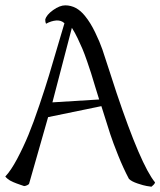

<svg xmlns="http://www.w3.org/2000/svg" viewBox="-31 -686 600 718"><path d="M-11.2 -25.9Q9.8 -47.9 33.2 -92Q56.6 -136.2 75.2 -181.2Q93.8 -226.1 116.5 -293.5Q139.2 -360.8 152.1 -403.6Q165 -446.3 184.6 -513.4Q204.1 -580.6 210 -599.1Q197.8 -610.8 179.2 -609.4Q160.6 -607.9 141.1 -597.2Q138.2 -603 138.2 -612.8Q142.6 -630.4 167.5 -648.2Q192.4 -666 212.9 -666Q255.4 -666 287.1 -626Q307.1 -601.6 324.7 -565.2Q342.3 -528.8 351.8 -501.2Q361.3 -473.6 378.9 -418.5Q396.5 -363.3 404.8 -338.9Q495.6 -68.8 548.8 -3.9Q547.9 0 544.4 3.9Q541 7.8 538.1 9.8L535.2 12.2Q528.3 11.2 517.3 9.5Q506.3 7.8 483.6 0.2Q460.9 -7.3 451.2 -17.1Q430.2 -56.6 410.6 -105.5Q391.1 -154.3 381.3 -184.3Q371.6 -214.4 348.1 -289.1L148.9 -248L78.1 0Q77.6 3.4 70.8 6.6Q64 9.8 59.1 9.8Q55.7 8.8 45.4 5.1Q35.2 1.5 31 0Q26.9 -1.5 18.8 -4.9Q10.7 -8.3 6.3 -11Q2 -13.7 -2.9 -17.6Q-7.8 -21.5 -11.2 -25.9ZM165 -303.2 339.8 -314Q335.9 -325.7 325 -361.8Q314 -397.9 309.6 -412.4Q305.2 -426.8 294.9 -456.3Q284.7 -485.8 277.3 -503.2Q270 -520.5 259.5 -542.5Q249 -564.5 237.8 -582Z"/></svg>

Font: Crimson
Style: Roman
Weight: 400
Version: Version 0.8